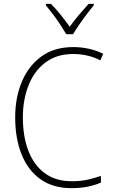

<svg xmlns="http://www.w3.org/2000/svg" viewBox="-20 -969 586 999"><path d="M361 -688Q275 -688 216.5 -644Q158 -600 128.5 -525Q99 -450 99 -359Q99 -258 128 -183.5Q157 -109 213.5 -67.5Q270 -26 353 -26Q400 -26 438 -34.5Q476 -43 505 -54V-19Q476 -6 437.5 2Q399 10 351 10Q257 10 192 -35.5Q127 -81 93 -164Q59 -247 59 -359Q59 -461 93.5 -543.5Q128 -626 195 -675Q262 -724 361 -724Q446 -724 517 -689L502 -655Q467 -673 431.5 -680.5Q396 -688 361 -688ZM325 -791Q312 -813 293.5 -841Q275 -869 255 -895.5Q235 -922 219 -941V-949H245Q270 -924 296 -891.5Q322 -859 343 -830Q364 -860 389.5 -890Q415 -920 441 -949H468V-941Q451 -921 430.5 -894Q410 -867 391.5 -840Q373 -813 360 -791Z"/></svg>

Font: Noto Sans Sinhala UI SemiCondensed ExtraLight
Style: Regular
Weight: 200
Width: 4
Designer: Jelle Bosma - Monotype Design Team
Foundry: Monotype Imaging Inc.
Version: Version 2.006; ttfautohint (v1.8.4.7-5d5b)